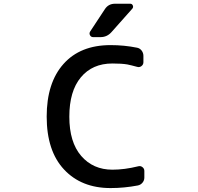

<svg xmlns="http://www.w3.org/2000/svg" viewBox="-20 -1001 1040 1010"><path d="M531.2 -952.1Q549.8 -981.4 585 -981.4H665Q674.8 -981.4 678.7 -972.2Q682.6 -962.9 675.8 -955.1L566.4 -832Q543 -805.7 508.8 -805.7H469.7Q459 -805.7 453.6 -815.4Q448.2 -825.2 454.1 -835ZM706.1 -126Q718.8 -129.9 729 -122.1Q739.3 -114.3 739.3 -101.6V-66.4Q739.3 -51.8 729.5 -40Q719.7 -28.3 705.1 -25.4Q633.8 -11.7 561.5 -11.7Q408.2 -11.7 316.9 -109.4Q225.6 -207 225.6 -387.7Q225.6 -565.4 314 -664.6Q402.3 -763.7 561.5 -763.7Q633.8 -763.7 701.2 -750Q715.8 -747.1 725.1 -734.9Q734.4 -722.7 734.4 -707V-673.8Q734.4 -661.1 724.1 -653.3Q713.9 -645.5 701.2 -649.4Q668.9 -658.2 649.4 -662.1Q620.1 -667 571.3 -667Q465.8 -667 405.3 -594.2Q344.7 -521.5 344.7 -387.2Q344.7 -252.9 407.2 -180.7Q469.7 -108.4 571.3 -108.4Q634.8 -108.4 706.1 -126Z"/></svg>

Font: Gen Jyuu Gothic L Monospace Medium
Style: Regular
Weight: 500
Designer: [Source Han Sans]
Ryoko NISHIZUKA  (kana & ideographs); Paul D. Hunt (Latin, Greek & Cyrillic); Wenlong ZHANG  (bopomofo
Version: Version 1.002.20150607